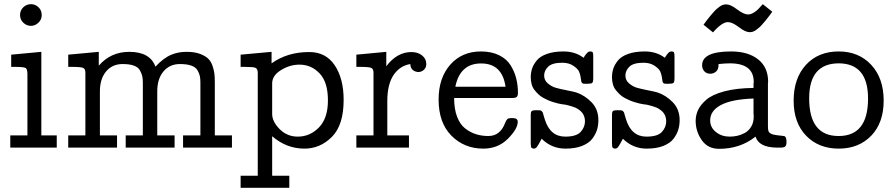

<svg xmlns="http://www.w3.org/2000/svg" viewBox="-20 -715 4333 930"><path d="M29.8 0V-59.1H112.8V-356Q112.8 -379.9 104.5 -385.5Q96.2 -391.1 48.8 -391.1H34.2V-450.2L180.2 -463.9V-59.1H254.9V0ZM77.1 -642.1Q77.1 -665 93 -679.9Q108.9 -694.8 129.9 -694.8Q150.9 -694.8 166.5 -679.9Q182.1 -665 182.1 -642.1Q182.1 -620.1 166 -605Q149.9 -589.8 129.9 -589.8Q108.9 -589.8 93 -605Q77.1 -620.1 77.1 -642.1Z M310.5 0V-59.1H393.6V-362.8Q393.6 -380.9 383.1 -386Q372.6 -391.1 325.7 -391.1H310.5V-450.2L458.5 -463.9V-397Q516.6 -463.9 606 -463.9Q707 -463.9 732.9 -392.1Q772.9 -435.1 810.5 -450.2Q843.8 -463.9 882.3 -463.9Q883.8 -463.9 884.8 -463.9Q921.9 -463.9 947.8 -454.3Q973.6 -444.8 987.8 -431.4Q1002 -418 1009.3 -396.5Q1016.6 -375 1018.6 -357.9Q1020.5 -340.8 1020.5 -316.9V-59.1H1103.5V0H866.7V-59.1H950.7V-314Q950.7 -333 948.2 -345.5Q945.8 -357.9 937.3 -373.5Q928.7 -389.2 907.2 -397Q885.7 -404.8 851.6 -404.8Q801.8 -404.8 771.7 -368.9Q741.7 -333 741.7 -272.9V-59.1H825.7V0H588.9V-59.1H671.9V-314Q671.9 -333 669.2 -345.5Q666.5 -357.9 658.2 -373.5Q649.9 -389.2 628.9 -397Q607.9 -404.8 573.7 -404.8Q523.9 -404.8 493.9 -368.9Q463.9 -333 463.9 -272.9V-59.1H546.9V0Z M1145.5 136.2H1228.5V-365.2Q1227.5 -382.3 1217 -386.7Q1206.5 -391.1 1163.6 -391.1H1145.5V-450.2L1295.4 -463.9V-408.2Q1372.1 -462.9 1476.6 -462.9Q1477.5 -462.9 1478.5 -462.9Q1558.6 -462.9 1601.6 -398.4Q1644.5 -334 1644.5 -231Q1644.5 -108.9 1587.6 -52Q1530.8 4.9 1454.6 4.9Q1367.7 4.9 1298.3 -55.2V136.2H1381.3V194.8H1145.5ZM1298.3 -163.1Q1298.3 -126 1334.5 -89.6Q1370.6 -53.2 1422.4 -53.2Q1481.4 -53.2 1524.9 -97.7Q1568.4 -142.1 1568.4 -229Q1568.4 -316.9 1528.1 -359.4Q1487.8 -401.9 1430.7 -401.9Q1383.8 -401.9 1341.1 -375.5Q1298.3 -349.1 1298.3 -311Z M1706.1 0V-59.1H1789.1V-362.8Q1789.1 -380.9 1778.6 -386Q1768.1 -391.1 1721.2 -391.1H1706.1V-450.2L1851.1 -463.9V-394Q1902.8 -462.9 1973.1 -462.9Q2003.9 -462.9 2024.4 -446.5Q2044.9 -430.2 2044.9 -404.8Q2044.9 -387.7 2033.4 -377Q2022 -366.2 2006.3 -366.2Q1993.2 -366.2 1980.7 -375Q1968.3 -383.8 1967.3 -404.8Q1915.5 -396 1885.3 -350.1Q1856.4 -305.2 1856 -228V-59.1H1960.9V0Z M2104.5 -232.9Q2104.5 -337.9 2161.1 -401.9Q2217.8 -465.8 2309.6 -465.8Q2360.4 -465.8 2397.5 -447.5Q2434.6 -429.2 2453.6 -398.2Q2472.7 -367.2 2480.7 -334Q2488.8 -300.8 2488.8 -265.1Q2488.8 -249 2481.7 -244.6Q2474.6 -240.2 2461.9 -240.2H2179.7Q2179.7 -187 2194.1 -149.4Q2208.5 -111.8 2233.6 -92.5Q2258.8 -73.2 2286.4 -64.7Q2314 -56.2 2345.7 -56.2Q2403.8 -56.2 2427.7 -122.1Q2433.6 -135.3 2438.7 -139.2Q2443.8 -143.1 2458.5 -143.1H2462.9Q2487.8 -143.1 2487.8 -125Q2487.8 -90.8 2440.2 -43Q2392.6 4.9 2320.8 4.9Q2229 4.9 2166.7 -57.6Q2104.5 -120.1 2104.5 -232.9ZM2185.5 -294.9H2428.7Q2412.6 -407.7 2310.5 -407.7Q2208.5 -407.7 2185.5 -294.9Z M2550.8 -21V-160.2Q2550.8 -172.4 2555.2 -176.8Q2559.6 -181.2 2576.7 -181.2Q2588.9 -181.2 2594.7 -180.7Q2600.6 -180.2 2604.5 -176Q2608.4 -171.9 2609.4 -169.4Q2610.4 -167 2613 -156Q2615.7 -145 2618.7 -137.2Q2644.5 -53.2 2717.8 -53.2Q2772 -53.2 2792.7 -76.2Q2813.5 -99.1 2813.5 -127.9Q2813.5 -140.1 2809.6 -151.1Q2805.7 -162.1 2799.6 -169.4Q2793.5 -176.8 2784.4 -183.3Q2775.4 -189.9 2767.6 -193.4Q2759.8 -196.8 2749.3 -200Q2738.8 -203.1 2732.7 -204.6Q2726.6 -206.1 2718.8 -208L2710.4 -209Q2709.5 -209 2700.4 -210.4Q2691.4 -211.9 2683.1 -213.9Q2674.8 -215.8 2661.1 -220Q2647.5 -224.1 2636 -229Q2624.5 -233.9 2611.6 -241Q2598.6 -248 2588.1 -258.1Q2577.6 -268.1 2568.6 -279.5Q2559.6 -291 2555.2 -307.1Q2550.8 -323.2 2550.8 -340.8Q2550.8 -362.8 2557.1 -382.3Q2563.5 -401.9 2579.6 -421.9Q2595.7 -441.9 2629.2 -453.9Q2662.6 -465.8 2709.5 -465.8Q2766.6 -465.8 2806.6 -435.1Q2808.6 -438 2811 -441.9Q2813.5 -445.8 2814.9 -448Q2816.4 -450.2 2819.1 -453.1Q2821.8 -456.1 2822.8 -457.5Q2823.7 -459 2826.2 -460.9Q2828.6 -462.9 2830.1 -463.9Q2831.5 -464.8 2834 -465.3Q2836.4 -465.8 2838.4 -465.8Q2849.6 -465.8 2851.6 -460Q2853.5 -454.1 2853.5 -440.9V-336.9Q2853.5 -317.9 2848.6 -313.5Q2843.8 -309.1 2821.8 -309.1Q2813 -309.1 2807.4 -309.6Q2801.8 -310.1 2799.1 -313.5Q2796.4 -316.9 2795.9 -318.8Q2795.4 -320.8 2794.4 -328.4Q2793.5 -335.9 2792.5 -340.8Q2790.5 -355 2784.7 -368.4Q2778.8 -381.8 2757.1 -396.5Q2735.4 -411.1 2703.6 -411.1Q2654.8 -411.1 2635.3 -392.1Q2615.7 -373 2615.7 -349.1Q2615.7 -326.2 2633.5 -311Q2651.4 -295.9 2671.4 -290Q2691.4 -284.2 2725.1 -277.6Q2758.8 -271 2771.5 -267.1Q2811.5 -253.9 2845 -220Q2878.4 -186 2878.4 -132.8Q2878.4 -108.9 2872.1 -87.4Q2865.7 -65.9 2849.6 -43.9Q2833.5 -22 2800 -8.5Q2766.6 4.9 2718.8 4.9Q2651.9 4.9 2603.5 -43Q2601.6 -40 2597.7 -32Q2593.8 -23.9 2590.6 -19Q2587.4 -14.2 2583.5 -7.6Q2579.6 -1 2575.2 2Q2570.8 4.9 2565.4 4.9Q2559.6 4.9 2554.7 1Q2550.8 -2 2550.8 -21Z M2944.3 -21V-160.2Q2944.3 -172.4 2948.7 -176.8Q2953.1 -181.2 2970.2 -181.2Q2982.4 -181.2 2988.3 -180.7Q2994.1 -180.2 2998 -176Q3002 -171.9 3002.9 -169.4Q3003.9 -167 3006.6 -156Q3009.3 -145 3012.2 -137.2Q3038.1 -53.2 3111.3 -53.2Q3165.5 -53.2 3186.3 -76.2Q3207 -99.1 3207 -127.9Q3207 -140.1 3203.1 -151.1Q3199.2 -162.1 3193.1 -169.4Q3187 -176.8 3178 -183.3Q3168.9 -189.9 3161.1 -193.4Q3153.3 -196.8 3142.8 -200Q3132.3 -203.1 3126.2 -204.6Q3120.1 -206.1 3112.3 -208L3104 -209Q3103 -209 3094 -210.4Q3085 -211.9 3076.7 -213.9Q3068.4 -215.8 3054.7 -220Q3041 -224.1 3029.5 -229Q3018.1 -233.9 3005.1 -241Q2992.2 -248 2981.7 -258.1Q2971.2 -268.1 2962.2 -279.5Q2953.1 -291 2948.7 -307.1Q2944.3 -323.2 2944.3 -340.8Q2944.3 -362.8 2950.7 -382.3Q2957 -401.9 2973.1 -421.9Q2989.3 -441.9 3022.7 -453.9Q3056.2 -465.8 3103 -465.8Q3160.2 -465.8 3200.2 -435.1Q3202.1 -438 3204.6 -441.9Q3207 -445.8 3208.5 -448Q3210 -450.2 3212.6 -453.1Q3215.3 -456.1 3216.3 -457.5Q3217.3 -459 3219.7 -460.9Q3222.2 -462.9 3223.6 -463.9Q3225.1 -464.8 3227.5 -465.3Q3230 -465.8 3231.9 -465.8Q3243.2 -465.8 3245.1 -460Q3247.1 -454.1 3247.1 -440.9V-336.9Q3247.1 -317.9 3242.2 -313.5Q3237.3 -309.1 3215.3 -309.1Q3206.5 -309.1 3200.9 -309.6Q3195.3 -310.1 3192.6 -313.5Q3189.9 -316.9 3189.5 -318.8Q3189 -320.8 3188 -328.4Q3187 -335.9 3186 -340.8Q3184.1 -355 3178.2 -368.4Q3172.4 -381.8 3150.6 -396.5Q3128.9 -411.1 3097.2 -411.1Q3048.3 -411.1 3028.8 -392.1Q3009.3 -373 3009.3 -349.1Q3009.3 -326.2 3027.1 -311Q3044.9 -295.9 3064.9 -290Q3085 -284.2 3118.7 -277.6Q3152.3 -271 3165 -267.1Q3205.1 -253.9 3238.5 -220Q3272 -186 3272 -132.8Q3272 -108.9 3265.6 -87.4Q3259.3 -65.9 3243.2 -43.9Q3227.1 -22 3193.6 -8.5Q3160.2 4.9 3112.3 4.9Q3045.4 4.9 2997.1 -43Q2995.1 -40 2991.2 -32Q2987.3 -23.9 2984.1 -19Q2981 -14.2 2977.1 -7.6Q2973.1 -1 2968.8 2Q2964.4 4.9 2959 4.9Q2953.1 4.9 2948.2 1Q2944.3 -2 2944.3 -21Z M3349.6 -129.9Q3349.6 -156.7 3361.1 -181.9Q3372.6 -207 3401.1 -231.9Q3429.7 -256.8 3488.3 -272.5Q3546.9 -288.1 3629.9 -289.1V-312L3630.9 -314Q3630.9 -315.9 3630.9 -317.9Q3630.9 -407.7 3516.6 -408.2Q3493.7 -408.2 3460.4 -404.8Q3461.4 -379.9 3449 -368.9Q3436.5 -357.9 3420.9 -357.9Q3401.9 -357.9 3391.4 -369.9Q3380.9 -381.8 3380.9 -398.9Q3380.9 -465.8 3521.5 -465.8Q3603.5 -465.8 3652.1 -427.5Q3700.7 -389.2 3700.7 -317.9Q3700.7 -316.9 3700.2 -315.4Q3699.7 -314 3699.7 -313V-105Q3699.7 -88.9 3701.7 -82Q3706.5 -64 3743.2 -60.1Q3779.8 -56.2 3780.8 -55.2Q3789.6 -50.3 3789.6 -26.9Q3789.6 -10.7 3783.2 -5.4Q3776.9 0 3760.7 0H3742.7Q3655.8 -1 3639.6 -53.2Q3565.4 5.9 3462.9 5.9Q3408.7 5.9 3379.2 -36.1Q3349.6 -78.1 3349.6 -129.9ZM3387.7 -595.2Q3391.6 -601.1 3403.1 -616Q3414.6 -630.9 3419.7 -637Q3424.8 -643.1 3434.8 -654.5Q3444.8 -666 3450.7 -670.9Q3456.5 -675.8 3465.1 -682.4Q3473.6 -689 3481.7 -691.4Q3489.7 -693.8 3497.6 -693.8Q3518.6 -693.8 3550.5 -669.4Q3582.5 -645 3603.5 -645Q3616.7 -645 3630.6 -653.6Q3644.5 -662.1 3652.1 -670.2Q3659.7 -678.2 3674.8 -694.8L3720.7 -658.2Q3716.8 -652.3 3705.3 -637.2Q3693.8 -622.1 3688.7 -616Q3683.6 -609.9 3673.6 -598.4Q3663.6 -586.9 3657.7 -582Q3651.9 -577.1 3643.3 -570.6Q3634.8 -564 3626.7 -561.5Q3618.7 -559.1 3610.8 -559.1Q3590.8 -559.1 3558.8 -583.5Q3526.9 -607.9 3505.9 -607.9Q3477.1 -607.9 3433.6 -558.1ZM3419.9 -131.8Q3419.9 -97.7 3447.8 -75.4Q3475.6 -53.2 3514.6 -53.2Q3532.7 -53.2 3550.8 -57.1Q3568.8 -61 3587.6 -71Q3606.4 -81.1 3618.7 -101.6Q3630.9 -122.1 3630.9 -150.9Q3630.9 -153.8 3630.4 -158.4Q3629.9 -163.1 3629.9 -165V-237.8Q3521 -233.9 3469.7 -205.1Q3419.9 -177.7 3419.9 -131.8Z M3824.2 -227.1Q3824.2 -335.9 3883.8 -400.9Q3943.4 -465.8 4042.5 -465.8Q4139.6 -465.8 4200 -400.9Q4260.3 -335.9 4260.3 -228Q4260.3 -120.1 4200 -57.6Q4139.6 4.9 4042.5 4.9Q3945.3 4.9 3884.8 -57.6Q3824.2 -120.1 3824.2 -227.1ZM3899.4 -238.8Q3899.4 -56.2 4041.5 -56.2Q4042 -56.2 4042.5 -56.2Q4184.6 -56.2 4184.6 -237.8Q4184.6 -407.7 4042.5 -408.2Q3899.4 -407.7 3899.4 -238.8Z"/></svg>

Font: CMU Concrete
Style: Roman
Weight: 500
Version: Version 0.7.0